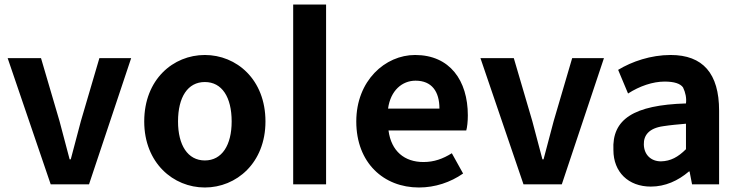

<svg xmlns="http://www.w3.org/2000/svg" viewBox="-20 -818 3282 852"><path d="M205 0H375L562 -560H421L339 -281C324 -225 309 -168 294 -111H289C274 -168 259 -225 244 -281L162 -560H14Z M889 14C1029 14 1158 -95 1158 -279C1158 -466 1029 -574 889 -574C749 -574 620 -466 620 -279C620 -95 749 14 889 14ZM889 -106C813 -106 770 -174 770 -279C770 -387 813 -454 889 -454C965 -454 1008 -387 1008 -279C1008 -174 965 -106 889 -106Z M1427 0V-798H1281V0Z M1839 14C1911 14 1979 -9 2035 -48L1985 -138C1945 -113 1906 -99 1859 -99C1775 -99 1716 -147 1704 -239H2049C2053 -252 2056 -279 2056 -306C2056 -461 1976 -574 1822 -574C1689 -574 1561 -460 1561 -279C1561 -95 1683 14 1839 14ZM1702 -336C1713 -417 1765 -460 1824 -460C1896 -460 1930 -412 1930 -336Z M2303 0H2473L2660 -560H2519L2437 -281C2422 -225 2407 -168 2392 -111H2387C2372 -168 2357 -225 2342 -281L2260 -560H2112Z M2868 10C2932 10 2989 -16 3037 -57H3040L3051 0H3171V-327C3171 -492 3099 -574 2956 -574C2868 -574 2784 -545 2723 -508L2767 -403C2818 -436 2877 -456 2929 -456C2972 -456 2999 -447 3011 -430C3022 -407 3027 -383 3024 -359C2792 -352 2695 -289 2702 -152C2702 -55 2768 10 2868 10ZM2913 -102C2870 -102 2838 -130 2837 -177C2836 -217 2859 -249 2923 -258C2955 -263 2989 -266 3024 -269V-156C2989 -121 2956 -103 2913 -102Z"/></svg>

Font: Spoqa Han Sans Neo Bold
Style: Bold
Weight: 700
Designer: [Spoqa Han Sans Neo] Dong-huui Kim  Younghwa Kang  Yujin Lee  [Noto Sans] Ryoko NISHIZUKA  (kana & ideographs); Paul D. 
Foundry: Spoqa (http://www.spoqa-han-sans.com)
Version: Version 1.000